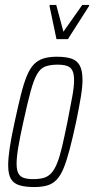

<svg xmlns="http://www.w3.org/2000/svg" viewBox="-20 -747 380 775"><path d="M118 8Q81 8 57.5 0.5Q34 -7 23.5 -26Q13 -45 13 -80Q13 -109 19.5 -152Q26 -195 39 -254Q53 -319 64.5 -365Q76 -411 88.5 -441Q101 -471 117 -487.5Q133 -504 155.5 -511Q178 -518 209 -518Q247 -518 269.5 -510Q292 -502 302.5 -481.5Q313 -461 313 -424Q313 -396 306 -354Q299 -312 287 -254Q273 -189 261 -143.5Q249 -98 237 -68.5Q225 -39 209 -22Q193 -5 171 1.5Q149 8 118 8ZM114 -24Q139 -24 156.5 -29Q174 -34 187 -48Q200 -62 210.5 -88Q221 -114 230.5 -154.5Q240 -195 252 -254Q264 -315 271.5 -356Q279 -397 279 -423Q279 -449 272 -462.5Q265 -476 250.5 -481Q236 -486 213 -486Q182 -486 162.5 -478.5Q143 -471 129.5 -447.5Q116 -424 103.5 -378Q91 -332 74 -254Q61 -195 54 -154Q47 -113 47 -86Q47 -61 54 -47.5Q61 -34 76 -29Q91 -24 114 -24ZM208 -589 180 -722 181 -727H207L236 -619L312 -727H340L339 -722L254 -589Z"/></svg>

Font: Saira UltraCondensed Thin
Style: Italic
Weight: 250
Width: 1
Italic angle: -12°
Designer: Hector Gatti with collaboration of the Omnibus-Type team
Foundry: Omnibus-Type
Version: Version 1.101